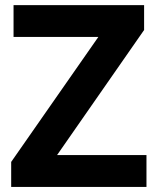

<svg xmlns="http://www.w3.org/2000/svg" viewBox="-20 -734 619 754"><path d="M555.2 0H23.9V-98.1L366.2 -588.9H33.2V-713.9H545.9V-616.2L204.1 -125H555.2Z"/></svg>

Font: OpenSans-Bold
Style: Bold
Weight: 700
Foundry: Ascender Corporation
Version: Version 1.10